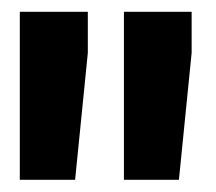

<svg xmlns="http://www.w3.org/2000/svg" viewBox="-20 -770 357 317"><path d="M125 -750.5V-682.6L104 -473.1H12.7V-750.5ZM296.4 -750.5V-682.6L275.4 -473.1H184.6V-750.5Z"/></svg>

Font: Vazirmatn FD Black
Style: Regular
Weight: 900
Designer: Saber Rastikerdar
Foundry: Saber Rastikerdar
Version: Version 33.003